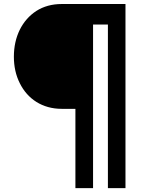

<svg xmlns="http://www.w3.org/2000/svg" viewBox="-20 -718 729 966"><path d="M611.3 -697.8H290.5C241.7 -697.8 199.2 -686 163.1 -663.1C90.8 -616.2 49.8 -532.7 49.8 -433.1C49.8 -383.3 59.6 -338.9 79.6 -299.3C118.7 -220.2 192.9 -170.4 290.5 -170.4H359.4V228.5H448.2V-594.7H522.9V228.5H611.3Z"/></svg>

Font: Estedad SemiBold
Style: Regular
Weight: 600
Designer: Amin Abedi
Version: Version 7.3